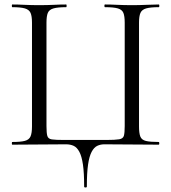

<svg xmlns="http://www.w3.org/2000/svg" viewBox="-20 -645 764 856"><path d="M355.2 187Q355.2 125.8 349.8 88.8Q344.4 51.8 333.8 31.9Q323.2 12 308.4 5.2Q293.6 -1.6 274.6 -1.6L34.8 0Q32.8 0 32.8 -6Q32.8 -12 34.8 -12Q72 -12 90.9 -17Q109.8 -22 116.2 -37Q122.6 -52 122.6 -81V-544Q122.6 -573 116.2 -587.5Q109.8 -602 90.9 -607.5Q72 -613 34.8 -613Q32.8 -613 32.8 -619Q32.8 -625 34.8 -625Q59.2 -625 89.8 -623.5Q120.4 -622 153.2 -622Q189.8 -622 219.9 -623.5Q250 -625 275 -625Q277 -625 277 -619Q277 -613 275 -613Q237.6 -613 218.4 -607.5Q199.2 -602 193.2 -587.5Q187.2 -573 187.2 -544V-83Q187.2 -52 191 -39Q194.8 -26 211 -23.5Q227.2 -21 265.8 -21H452.8Q494.2 -21 511.5 -24Q528.8 -27 532.4 -40Q536 -53 536 -83V-544Q536 -573 530.1 -587.5Q524.2 -602 505.4 -607.5Q486.6 -613 448.2 -613Q445.4 -613 445.4 -619Q445.4 -625 448.2 -625Q472.4 -625 502.9 -623.5Q533.4 -622 569.2 -622Q602.8 -622 633.4 -623.5Q664 -625 687.6 -625Q690.4 -625 690.4 -619Q690.4 -613 687.6 -613Q650.6 -613 631.6 -607.5Q612.6 -602 606.2 -587.5Q599.8 -573 599.8 -544V-81Q599.8 -51 605.7 -36.1Q611.6 -21.2 630.5 -16.6Q649.4 -12 687.4 -12Q690.2 -12 690.2 -6Q690.2 0 687.4 0L445.2 -1.6Q428 -1.6 413.6 5.2Q399.2 12 388.6 31.9Q378 51.8 372.6 88.8Q367.2 125.8 367.2 187Q367.2 191 361.2 191Q355.2 191 355.2 187Z"/></svg>

Font: Cormorant Garamond Light
Style: Regular
Weight: 300
Designer: Christian Thalmann (Catharsis Fonts)
Foundry: Catharsis Fonts
Version: Version 4.001